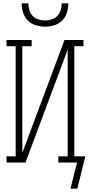

<svg xmlns="http://www.w3.org/2000/svg" viewBox="-20 -975 540 1152"><path d="M250 -815Q222 -815 194.5 -823.5Q167 -832 147 -852Q127 -872 118.5 -899.5Q110 -927 110 -955H150Q150 -935 156 -914.5Q162 -894 176 -879.5Q190 -865 210 -858.5Q230 -852 250 -852Q270 -852 290 -858.5Q310 -865 324 -879.5Q338 -894 344 -914.5Q350 -935 350 -955H390Q390 -927 381.5 -899.5Q373 -872 353 -852Q333 -832 305.5 -823.5Q278 -815 250 -815ZM444 157H403L442 0H330V-37H386V-677L133 0H19V-37H74V-698H19V-735H170V-698H114V-58L367 -735H481V-698H426V-37H492Z"/></svg>

Font: Iosevka Slab Extralight
Style: Regular
Weight: 200
Monospace: yes
Designer: Belleve Invis
Foundry: Belleve Invis
Version: Version 11.1.1; ttfautohint (v1.8.3)